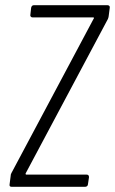

<svg xmlns="http://www.w3.org/2000/svg" viewBox="-20 -720 443 740"><path d="M17 -10 21 -41Q21 -48 24 -53L341 -648Q343 -650 342 -651.5Q341 -653 339 -653H105Q101 -653 98.5 -656Q96 -659 97 -663L100 -690Q102 -700 111 -700H394Q399 -700 401.5 -697Q404 -694 403 -690L399 -659Q399 -655 396 -647L79 -52Q78 -50 79 -48.5Q80 -47 81 -47H314Q323 -47 323 -37L319 -10Q319 -6 316 -3Q313 0 308 0H25Q15 0 17 -10Z"/></svg>

Font: Barlow Condensed Light
Style: Italic
Weight: 300
Width: 3
Italic angle: -7°
Designer: Jeremy Tribby
Foundry: Tribby Type
Version: Version 1.408